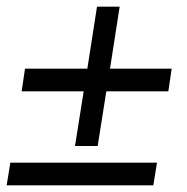

<svg xmlns="http://www.w3.org/2000/svg" viewBox="-20 -556 560 576"><path d="M495 -350 485 -282H299L273 -118H205L231 -282H45L55 -350H242L271 -536H339L310 -350ZM11 -68H451L440 0H0Z"/></svg>

Font: Thasadith
Style: Bold Italic
Weight: 700
Italic angle: -9°
Designer: Cadson Demak Co.,Ltd.
Foundry: Cadson Demak Co.,Ltd.
Version: Version 1.000; ttfautohint (v1.6)